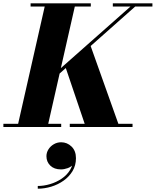

<svg xmlns="http://www.w3.org/2000/svg" viewBox="-64 -770 944 1164"><path d="M146.5 -217 747.5 -748.5H776L176.5 -217ZM-43.5 0V-19.5H307V0ZM359 0V-19.5H739.5V0ZM41.5 0 211.5 -750H394L224 0ZM456 0 329 -375 481.5 -502.5 660.5 0ZM121.5 -730.5V-750H486.5V-730.5ZM620 -730.5V-750H860V-730.5ZM165 374V357.5Q201.5 357.5 239.5 346.2Q277.5 335 309.8 313.2Q342 291.5 361.2 259.8Q380.5 228 380 186.5H395.5Q395.5 210.5 381.2 226.2Q367 242 346 249.5Q325 257 305.5 257Q264.5 257 241 234Q217.5 211 217.5 177Q217.5 155 229.5 135.8Q241.5 116.5 262 104.5Q282.5 92.5 306.5 92.5Q343 92.5 369.8 118.5Q396.5 144.5 396.5 189Q396.5 232.5 376 266.8Q355.5 301 321.8 325Q288 349 247 361.5Q206 374 165 374Z"/></svg>

Font: Bodoni Moda 11pt ExtraBold
Style: Italic
Weight: 800
Italic angle: -13°
Version: Version 2.004